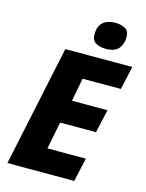

<svg xmlns="http://www.w3.org/2000/svg" viewBox="-136 -1015 836 1096"><g transform="rotate(15 282.5 -466.5)"><path d="M18 0 169 -714H565L534 -576H308L282 -439H492L461 -301H249L217 -140H444L413 0ZM390 -775Q355 -775 331.5 -789Q308 -803 308 -838Q308 -887 334.5 -910Q361 -933 408 -933Q438 -933 463.5 -920Q489 -907 489 -870Q489 -829 466.5 -802Q444 -775 390 -775Z"/></g></svg>

Font: Noto Sans Disp ExtBd
Style: Italic
Weight: 800
Italic angle: -12°
Designer: Monotype Design Team
Foundry: Monotype Imaging Inc.
Version: Version 2.000;GOOG;noto-source:20170915:90ef993387c0